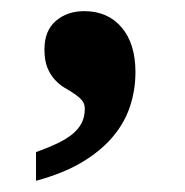

<svg xmlns="http://www.w3.org/2000/svg" viewBox="-20 -172 334 346"><path d="M224.1 -42Q224.1 -10.3 214.4 19.5Q204.6 49.3 183.1 74.7Q161.6 100.1 127.7 120.4Q93.8 140.6 44.9 153.8V102.1Q66.9 94.2 83.3 86.4Q99.6 78.6 110.6 69.6Q121.6 60.5 127.2 49.6Q132.8 38.6 132.8 23.9Q132.8 14.6 127.4 8.5Q122.1 2.4 114 -2.9Q106 -8.3 96.4 -13.9Q86.9 -19.5 78.9 -28.3Q70.8 -37.1 65.4 -50Q60.1 -63 60.1 -83Q60.1 -116.7 80.6 -134.3Q101.1 -151.9 131.8 -151.9Q174.3 -151.9 199.2 -122.6Q224.1 -93.3 224.1 -42Z"/></svg>

Font: Droids
Style: b
Weight: 700
Foundry: Ascender Corporation
Version: Version 1.00 build 113